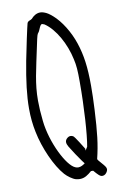

<svg xmlns="http://www.w3.org/2000/svg" viewBox="-106 -859 710 1118"><g transform="rotate(-10 249.0 -300.0)"><path d="M407 200C419 200 430 191 436 178C438 173.5 439.1 169.6 439.1 165.7C439.1 155.9 431.9 146.1 414 126C399.1 109.3 392.9 102 392.9 97.9C392.9 97.6 392.9 97.3 393 97C413 16 421 -54 428 -188C430.7 -241.5 432 -287.6 432 -328.3C432 -440.6 421.5 -511.8 398 -583C374 -656 330 -726 285 -765C264 -783 253 -790 236 -796C228.4 -798.9 221 -800.2 214.1 -800.2C190.1 -800.2 170.9 -785.2 160 -772C151 -764 136 -766 131 -751C128 -743 96 -595 85 -536C63.5 -422.4 53 -335.2 53 -260C53 -209.4 57.8 -164.2 67 -120C87 -20 138 93 188 149C204 167 232 187 250 192C258.9 194.3 267 195.3 274.4 195.3C303.1 195.3 322.8 180 345 161H358L373 178C391 197 396 200 407 200ZM213 -732C215 -732 221 -729 227 -727C289 -686 341 -589 360 -498C369 -459 371 -430 371 -362C371 -211 361 -53 348 17L335 38V27C329 18 288 -52 278 -57C272.7 -59.7 267.6 -61 262.8 -61C254.9 -61 247.4 -57.4 240 -50C234 -43.6 231.4 -36.9 231.4 -29.8C231.4 -21.4 235 -12.3 241 -2C256 23 289 73 304 93L317 110C305.4 118.7 291.7 126.9 276.6 126.9C270.9 126.9 265 125.7 259 123C209 103 134 -45 120 -175C114.9 -221.9 112.5 -260.8 112.5 -296.2C112.5 -399 132.5 -471.2 163 -617C175 -675 177 -679 184 -687C193 -697 200 -732 213 -732Z"/></g></svg>

Font: DIARIO_DE_ANDY
Style: Regular
Weight: 400
Version: Version 001.000